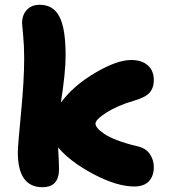

<svg xmlns="http://www.w3.org/2000/svg" viewBox="-20 -780 718 810"><path d="M159.2 9.8Q55.2 9.8 55.2 -137.2Q55.2 -163.6 68.6 -302.2Q82 -440.9 82 -534.2Q82 -586.9 77.6 -631.6Q73.2 -676.3 73.2 -681.2Q73.2 -717.3 93.3 -738.5Q113.3 -759.8 147.9 -759.8Q204.1 -759.8 230.5 -710.2Q256.8 -660.6 256.8 -545.9Q256.8 -474.1 236.8 -347.2Q290.5 -419.4 382.1 -473.1Q473.6 -526.9 533.2 -526.9Q577.6 -526.9 603.3 -504.6Q628.9 -482.4 628.9 -441.9Q628.9 -409.2 611.1 -389.2Q593.3 -369.1 544.9 -355Q475.6 -335 429.2 -305.2Q382.8 -275.4 382.8 -258.8Q382.8 -250 391.8 -239Q400.9 -228 419.9 -215.1Q439 -202.1 475.1 -188.2Q511.2 -174.3 559.1 -163.1Q594.7 -155.3 611.8 -130.6Q628.9 -106 628.9 -75.2Q628.9 -37.1 607.9 -15.1Q586.9 6.8 546.9 6.8Q473.6 6.8 375.2 -44.9Q276.9 -96.7 225.1 -158.2Q229 -91.8 229 -66.9Q229 9.8 159.2 9.8Z"/></svg>

Font: Shantell Sans Normal
Style: Regular
Weight: 800
Designer: Stephen Nixon, Anya Danilova, Shantell Martin
Foundry: Arrow Type
Version: Version 1.006;[559af2be0]